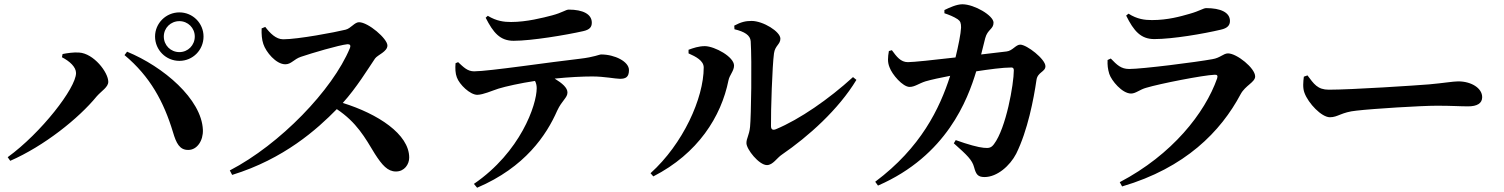

<svg xmlns="http://www.w3.org/2000/svg" viewBox="-20 -814 7040 899"><path d="M820 -529C883 -529 933 -580 933 -643C933 -705 883 -756 820 -756C757 -756 706 -705 706 -643C706 -580 757 -529 820 -529ZM820 -715C860 -715 892 -683 892 -643C892 -602 860 -570 820 -570C779 -570 747 -602 747 -643C747 -683 779 -715 820 -715ZM336 -472C336 -402 172 -191 16 -78L28 -61C186 -130 348 -259 433 -363C456 -389 487 -406 487 -431C487 -475 419 -564 350 -568C325 -570 293 -565 273 -561L270 -546C307 -527 336 -500 336 -472ZM930 -206C924 -350 745 -502 575 -572L563 -556C683 -456 747 -337 790 -195C805 -144 821 -111 862 -112C903 -112 932 -156 930 -206Z M1205 -681C1204 -654 1206 -628 1213 -608C1225 -571 1272 -513 1316 -513C1344 -513 1356 -537 1389 -548C1439 -565 1567 -603 1607 -607C1618 -607 1624 -603 1618 -588C1537 -393 1291 -138 1056 -16L1067 5C1310 -70 1465 -209 1557 -303C1650 -241 1689 -170 1735 -94C1769 -41 1795 -11 1834 -11C1874 -11 1896 -45 1896 -76C1896 -186 1749 -281 1585 -332C1650 -404 1702 -490 1736 -540C1748 -557 1794 -572 1794 -601C1794 -633 1704 -710 1661 -710C1640 -710 1623 -681 1598 -675C1550 -663 1375 -630 1306 -630C1272 -630 1244 -659 1222 -688Z M2254 -731C2290 -660 2322 -623 2385 -623C2469 -623 2630 -650 2710 -668C2742 -675 2751 -688 2751 -708C2751 -748 2709 -769 2643 -769C2629 -769 2614 -755 2565 -742C2523 -731 2446 -711 2373 -711C2340 -711 2305 -715 2264 -740ZM2113 -518C2111 -494 2112 -470 2119 -452C2131 -418 2181 -370 2215 -370C2244 -371 2280 -388 2314 -399C2346 -409 2418 -425 2485 -435C2491 -424 2493 -412 2493 -401C2493 -323 2417 -102 2199 47L2214 65C2439 -31 2539 -182 2589 -296C2612 -345 2637 -356 2637 -381C2637 -403 2613 -424 2577 -446C2645 -453 2709 -456 2753 -456C2810 -456 2861 -445 2883 -445C2910 -445 2925 -453 2925 -486C2925 -526 2858 -559 2795 -559C2785 -559 2764 -547 2696 -539C2561 -524 2268 -480 2200 -480C2169 -480 2151 -499 2125 -523Z M3419 -677C3466 -666 3493 -649 3495 -621C3501 -524 3497 -269 3492 -220C3488 -180 3475 -167 3475 -144C3475 -115 3534 -41 3571 -41C3599 -41 3618 -75 3641 -90C3765 -175 3906 -301 3990 -440L3974 -453C3861 -350 3724 -255 3613 -209C3598 -203 3590 -208 3590 -224C3589 -295 3596 -506 3604 -564C3609 -601 3634 -606 3634 -633C3634 -666 3553 -716 3499 -716C3471 -716 3450 -711 3418 -694ZM3275 -498C3275 -354 3178 -140 3026 -3L3039 12C3248 -95 3357 -268 3391 -438C3396 -463 3417 -482 3417 -507C3417 -548 3327 -597 3281 -598C3251 -598 3226 -589 3204 -581V-564C3238 -549 3275 -530 3275 -498Z M4574 -559C4582 -590 4588 -616 4593 -635C4604 -677 4632 -677 4632 -708C4632 -741 4542 -794 4486 -794C4459 -794 4425 -778 4402 -767V-752C4423 -745 4446 -736 4464 -724C4477 -715 4480 -706 4480 -685C4479 -657 4467 -598 4454 -545C4351 -533 4256 -523 4231 -523C4197 -523 4178 -549 4156 -579L4142 -575C4137 -546 4135 -523 4145 -499C4157 -465 4207 -407 4239 -407C4263 -407 4282 -423 4313 -433C4340 -441 4387 -451 4429 -459C4380 -306 4292 -123 4078 37L4091 55C4413 -85 4511 -348 4551 -480C4610 -489 4675 -498 4716 -498C4723 -498 4727 -494 4727 -485C4727 -421 4691 -214 4634 -139C4622 -123 4612 -119 4586 -122C4562 -124 4513 -137 4455 -158L4446 -143C4509 -87 4532 -65 4541 -31C4550 2 4558 15 4590 15C4649 15 4709 -38 4738 -94C4792 -203 4820 -350 4833 -439C4838 -477 4875 -477 4875 -504C4875 -537 4788 -605 4757 -605C4736 -605 4721 -576 4693 -573Z M5174 -468C5184 -437 5234 -376 5276 -376C5298 -376 5317 -395 5347 -403C5410 -422 5613 -462 5667 -464C5679 -465 5683 -460 5679 -447C5622 -285 5469 -90 5223 39L5234 59C5530 -28 5696 -198 5789 -373C5811 -414 5857 -429 5857 -456C5857 -495 5771 -564 5730 -564C5708 -564 5694 -543 5657 -537C5581 -523 5328 -491 5267 -491C5229 -491 5210 -510 5181 -540L5166 -533C5165 -509 5167 -491 5174 -468ZM5739 -716C5739 -756 5695 -776 5628 -776C5614 -776 5599 -763 5549 -749C5507 -737 5448 -720 5374 -720C5340 -720 5305 -724 5264 -750L5253 -741C5289 -668 5322 -631 5385 -631C5471 -631 5616 -656 5696 -675C5728 -682 5739 -696 5739 -716Z M6085 -455C6082 -431 6079 -402 6088 -379C6106 -330 6168 -265 6207 -265C6245 -265 6260 -289 6332 -296C6409 -305 6633 -319 6709 -319C6779 -319 6814 -316 6854 -316C6896 -316 6920 -330 6920 -359C6920 -402 6868 -433 6808 -433C6784 -433 6739 -425 6672 -419C6611 -414 6309 -394 6202 -394C6149 -394 6132 -421 6102 -461Z"/></svg>

Font: Source Han Serif
Style: Bold
Weight: 700
Designer: Ryoko NISHIZUKA 西塚涼子 (kana & ideographs); Frank Grießhammer (Latin, Greek & Cyrillic); Wenlong ZHANG 张文龙 (bopomofo); San
Foundry: Adobe Systems Incorporated
Version: Version 1.001;PS 1.001;hotconv 16.6.54;makeotf.lib2.5.65590